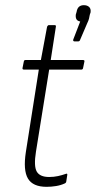

<svg xmlns="http://www.w3.org/2000/svg" viewBox="-20 -714 370 742"><path d="M160 8Q107 8 88 -24Q69 -56 80 -127L130 -445H73Q66 -445 67 -451L72 -476Q73 -482 78 -482H138L162 -611Q165 -617 169 -617H191Q197 -617 196 -611L176 -482H301Q308 -482 306 -475L301 -451Q300 -445 294 -445H170L119 -128Q110 -72 122 -51Q134 -30 170 -30Q188 -30 204 -33.5Q220 -37 234 -42Q241 -45 240 -38L236 -12Q235 -7 230 -5Q215 2 196.5 5Q178 8 160 8ZM268 -554Q265 -554 263.5 -556Q262 -558 263 -561L290 -631Q270 -634 273 -658L276 -668Q280 -694 304 -694Q317 -694 324.5 -687Q332 -680 330 -666L327 -657Q326 -650 324 -642Q322 -634 317 -624L290 -561Q288 -554 282 -554Z"/></svg>

Font: Sofia Sans Condensed ExtraLight
Style: Italic
Weight: 250
Italic angle: -9°
Version: Version 4.100